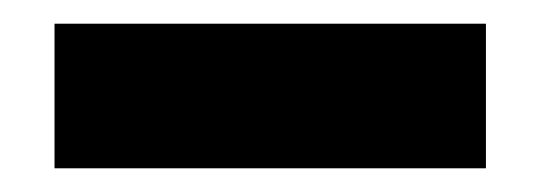

<svg xmlns="http://www.w3.org/2000/svg" viewBox="-20 -672 456 162"><path d="M26 -530H390V-652H26Z"/></svg>

Font: Charger Sport
Style: Ult
Weight: 1000
Designer: Jasper
Foundry: Cannot Into Space Fonts
Version: Version 1.1